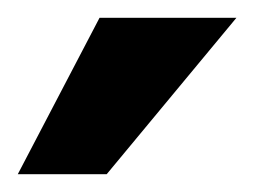

<svg xmlns="http://www.w3.org/2000/svg" viewBox="-20 -786 286 216"><path d="M100 -590 246 -766H92L0 -590Z"/></svg>

Font: Fog Sans
Style: Bold
Weight: 700
Foundry: Intel Corporation
Version: Version 1.00